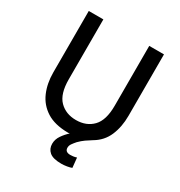

<svg xmlns="http://www.w3.org/2000/svg" viewBox="-204 -833 1100 1174"><g transform="rotate(30 345.5 -246.5)"><path d="M401 200Q342 200 317 178.5Q292 157 292 122Q292 90 311.5 62Q331 34 354 14Q350 15 347 15Q344 15 340 15Q247 14 190 -22.5Q133 -59 106.5 -120.5Q80 -182 80 -259V-693H183V-270Q183 -167 228 -121.5Q273 -76 345 -76Q418 -76 462.5 -122Q507 -168 507 -270V-693H611V-259Q611 -181 584.5 -119Q558 -57 498 -22Q475 -8 456 5.5Q437 19 417 39Q403 55 394 68Q385 81 385 96Q385 126 422 126Q431 126 442.5 124.5Q454 123 466 119L473 188Q461 193 440.5 196.5Q420 200 401 200Z"/></g></svg>

Font: Ubuntu Sans Medium
Style: Regular
Weight: 500
Designer: Dalton Maag Ltd
Foundry: Dalton Maag Ltd
Version: Version 1.006; ttfautohint (v1.8.4.7-5d5b)